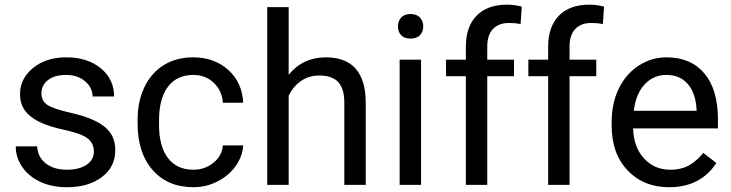

<svg xmlns="http://www.w3.org/2000/svg" viewBox="-20 -780 3085 810"><path d="M376 -140.1Q376 -176.8 348.4 -197Q320.8 -217.3 252.2 -231.9Q183.6 -246.6 143.3 -267.1Q103 -287.6 83.7 -315.9Q64.5 -344.2 64.5 -383.3Q64.5 -448.2 119.4 -493.2Q174.3 -538.1 259.8 -538.1Q349.6 -538.1 405.5 -491.7Q461.4 -445.3 461.4 -373H370.6Q370.6 -410.2 339.1 -437Q307.6 -463.9 259.8 -463.9Q210.4 -463.9 182.6 -442.4Q154.8 -420.9 154.8 -386.2Q154.8 -353.5 180.7 -336.9Q206.5 -320.3 274.2 -305.2Q341.8 -290 383.8 -269Q425.8 -248 446 -218.5Q466.3 -189 466.3 -146.5Q466.3 -75.7 409.7 -33Q353 9.8 262.7 9.8Q199.2 9.8 150.4 -12.7Q101.6 -35.2 74 -75.4Q46.4 -115.7 46.4 -162.6H136.7Q139.2 -117.2 173.1 -90.6Q207 -64 262.7 -64Q314 -64 345 -84.7Q376 -105.5 376 -140.1Z M795.9 -64Q844.2 -64 880.4 -93.3Q916.5 -122.6 920.4 -166.5H1005.9Q1003.4 -121.1 974.6 -80.1Q945.8 -39.1 897.7 -14.6Q849.6 9.8 795.9 9.8Q688 9.8 624.3 -62.3Q560.5 -134.3 560.5 -259.3V-274.4Q560.5 -351.6 588.9 -411.6Q617.2 -471.7 670.2 -504.9Q723.1 -538.1 795.4 -538.1Q884.3 -538.1 943.1 -484.9Q1002 -431.6 1005.9 -346.7H920.4Q916.5 -397.9 881.6 -430.9Q846.7 -463.9 795.4 -463.9Q726.6 -463.9 688.7 -414.3Q650.9 -364.7 650.9 -271V-253.9Q650.9 -162.6 688.5 -113.3Q726.1 -64 795.9 -64Z M1197.8 -464.4Q1257.8 -538.1 1354 -538.1Q1521.5 -538.1 1522.9 -349.1V0H1432.6V-349.6Q1432.1 -406.7 1406.5 -434.1Q1380.9 -461.4 1326.7 -461.4Q1282.7 -461.4 1249.5 -438Q1216.3 -414.6 1197.8 -376.5V0H1107.4V-750H1197.8Z M1756.3 0H1666V-528.3H1756.3ZM1658.7 -668.5Q1658.7 -690.4 1672.1 -705.6Q1685.5 -720.7 1711.9 -720.7Q1738.3 -720.7 1752 -705.6Q1765.6 -690.4 1765.6 -668.5Q1765.6 -646.5 1752 -631.8Q1738.3 -617.2 1711.9 -617.2Q1685.5 -617.2 1672.1 -631.8Q1658.7 -646.5 1658.7 -668.5Z M1945.3 0V-458.5H1861.8V-528.3H1945.3V-582.5Q1945.3 -667.5 1990.7 -713.9Q2036.1 -760.3 2119.1 -760.3Q2150.4 -760.3 2181.2 -752L2176.3 -678.7Q2153.3 -683.1 2127.4 -683.1Q2083.5 -683.1 2059.6 -657.5Q2035.6 -631.8 2035.6 -584V-528.3H2148.4V-458.5H2035.6V0Z M2292.5 0V-458.5H2209V-528.3H2292.5V-582.5Q2292.5 -667.5 2337.9 -713.9Q2383.3 -760.3 2466.3 -760.3Q2497.6 -760.3 2528.3 -752L2523.4 -678.7Q2500.5 -683.1 2474.6 -683.1Q2430.7 -683.1 2406.7 -657.5Q2382.8 -631.8 2382.8 -584V-528.3H2495.6V-458.5H2382.8V0Z M2802.7 9.8Q2695.3 9.8 2627.9 -60.8Q2560.5 -131.3 2560.5 -249.5V-266.1Q2560.5 -344.7 2590.6 -406.5Q2620.6 -468.3 2674.6 -503.2Q2728.5 -538.1 2791.5 -538.1Q2894.5 -538.1 2951.7 -470.2Q3008.8 -402.3 3008.8 -275.9V-238.3H2650.9Q2652.8 -160.2 2696.5 -112.1Q2740.2 -64 2807.6 -64Q2855.5 -64 2888.7 -83.5Q2921.9 -103 2946.8 -135.3L3002 -92.3Q2935.5 9.8 2802.7 9.8ZM2791.5 -463.9Q2736.8 -463.9 2699.7 -424.1Q2662.6 -384.3 2653.8 -312.5H2918.5V-319.3Q2914.6 -388.2 2881.3 -426Q2848.1 -463.9 2791.5 -463.9Z"/></svg>

Font: RobotoInd
Style: Regular
Weight: 400
Designer: Google
Version: Version 2.001101; 2014